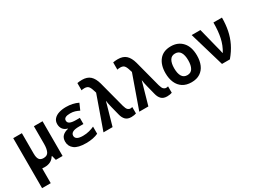

<svg xmlns="http://www.w3.org/2000/svg" viewBox="-53 -1570 3483 2615"><g transform="rotate(-30 1689.0 -263.0)"><path d="M224 10Q203 10 185 8V240H49V-546H185V-224Q185 -163 205 -133.5Q225 -104 273 -104Q332 -104 353 -148Q374 -192 374 -270V-546H510V0H404L386 -70H378Q331 10 224 10Z M878 10Q751 10 694 -34Q637 -78 637 -150Q637 -208 669.5 -239.5Q702 -271 758 -283V-288Q711 -300 687 -332.5Q663 -365 663 -411Q663 -460 692 -492Q721 -524 770.5 -539.5Q820 -555 882 -555Q987 -555 1071 -514L1027 -414Q996 -430 963 -440.5Q930 -451 888 -451Q788 -451 788 -395Q788 -361 819.5 -346.5Q851 -332 914 -332H973V-235H906Q834 -235 803 -216.5Q772 -198 772 -165Q772 -133 800.5 -115.5Q829 -98 890 -98Q943 -98 989.5 -110.5Q1036 -123 1069 -139V-27Q1034 -10 985 0Q936 10 878 10Z M1588 10Q1529 10 1498 -21.5Q1467 -53 1454 -107L1418 -249Q1412 -274 1406 -301Q1400 -328 1398 -351H1395Q1389 -326 1381 -299Q1373 -272 1369 -257L1296 0H1153L1337 -519L1319 -575Q1303 -621 1282.5 -636Q1262 -651 1228 -651Q1211 -651 1200 -649.5Q1189 -648 1181 -645V-759Q1194 -762 1214 -764Q1234 -766 1256 -766Q1337 -766 1383.5 -724Q1430 -682 1454 -594L1562 -182Q1576 -131 1594 -114.5Q1612 -98 1633 -98Q1649 -98 1665 -103V-2Q1653 3 1631 6.5Q1609 10 1588 10Z M2151 10Q2092 10 2061 -21.5Q2030 -53 2017 -107L1981 -249Q1975 -274 1969 -301Q1963 -328 1961 -351H1958Q1952 -326 1944 -299Q1936 -272 1932 -257L1859 0H1716L1900 -519L1882 -575Q1866 -621 1845.5 -636Q1825 -651 1791 -651Q1774 -651 1763 -649.5Q1752 -648 1744 -645V-759Q1757 -762 1777 -764Q1797 -766 1819 -766Q1900 -766 1946.5 -724Q1993 -682 2017 -594L2125 -182Q2139 -131 2157 -114.5Q2175 -98 2196 -98Q2212 -98 2228 -103V-2Q2216 3 2194 6.5Q2172 10 2151 10Z M2536 10Q2455 10 2399.5 -25.5Q2344 -61 2315.5 -125.5Q2287 -190 2287 -276Q2287 -404 2349.5 -480.5Q2412 -557 2531 -557Q2644 -557 2712 -482Q2780 -407 2780 -270Q2780 -187 2753 -124Q2726 -61 2671.5 -25.5Q2617 10 2536 10ZM2534 -103Q2591 -103 2617.5 -148.5Q2644 -194 2644 -273Q2644 -354 2617 -398.5Q2590 -443 2533 -443Q2476 -443 2449.5 -397.5Q2423 -352 2423 -274Q2423 -193 2450 -148Q2477 -103 2534 -103Z M3017 0 2856 -547H2993L3071 -237Q3078 -211 3086 -179.5Q3094 -148 3098 -126H3102Q3154 -210 3176 -310.5Q3198 -411 3198 -547H3332Q3332 -441 3313.5 -348Q3295 -255 3253.5 -169.5Q3212 -84 3141 0Z"/></g></svg>

Font: Noto Sans Mono SemiCondensed
Style: Bold
Weight: 700
Width: 4
Designer: Monotype Design Team
Foundry: Monotype Imaging Inc.
Version: Version 2.014